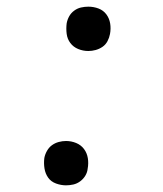

<svg xmlns="http://www.w3.org/2000/svg" viewBox="-20 -548 490 576"><path d="M245 -395Q229 -395 214.5 -401Q200 -407 191 -419Q182 -431 180 -446.5Q178 -462 180 -478Q182 -489 187.5 -499Q193 -509 202.5 -516Q212 -523 223 -525.5Q234 -528 245 -528Q261 -528 275.5 -522.5Q290 -517 299 -505Q308 -493 310.5 -477.5Q313 -462 310 -446Q308 -435 302.5 -424.5Q297 -414 287.5 -407.5Q278 -401 267 -398Q256 -395 245 -395ZM178 8Q163 8 148 2.5Q133 -3 124.5 -15Q116 -27 113.5 -42.5Q111 -58 113 -74Q115 -85 121 -95.5Q127 -106 136 -112.5Q145 -119 156 -122Q167 -125 178 -125Q194 -125 208.5 -119Q223 -113 232 -101Q241 -89 243.5 -73.5Q246 -58 243 -42Q242 -31 236 -21Q230 -11 220.5 -4Q211 3 200 5.5Q189 8 178 8Z"/></svg>

Font: Iosevka Etoile Light Oblique
Style: Regular
Weight: 300
Italic angle: -9°
Designer: Belleve Invis
Foundry: Belleve Invis
Version: Version 15.5.2; ttfautohint (v1.8.4)